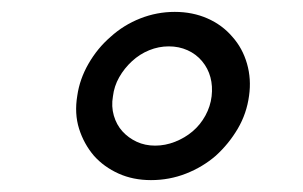

<svg xmlns="http://www.w3.org/2000/svg" viewBox="-20 -603 509 323"><path d="M110 -442Q105 -412 113 -386.5Q121 -361 138 -341Q155 -322 179.5 -311Q204 -300 234 -300Q265 -300 293 -311Q321 -322 343 -341Q365 -361 380 -386.5Q395 -412 399 -442Q403 -470 395.5 -496Q388 -522 371 -541Q354 -561 329 -572Q304 -583 274 -583Q244 -583 216 -572Q188 -561 166 -541Q144 -522 129 -496Q114 -470 110 -442ZM170 -441Q172 -458 180.5 -473Q189 -488 202 -500Q215 -512 231 -518.5Q247 -525 264 -525Q281 -525 295.5 -518.5Q310 -512 320 -500Q330 -488 334 -473Q338 -458 336 -441Q334 -424 325.5 -408.5Q317 -393 304 -382Q291 -371 274.5 -364.5Q258 -358 241 -358Q224 -358 210 -364.5Q196 -371 186 -382Q176 -393 171.5 -408.5Q167 -424 170 -441Z"/></svg>

Font: Josefin Slab Thin
Style: Bold Italic
Weight: 700
Italic angle: -12°
Version: Version 2.000